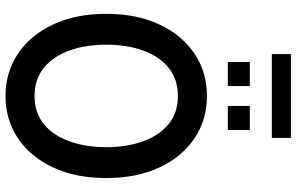

<svg xmlns="http://www.w3.org/2000/svg" viewBox="-209 -849 1072 694"><g transform="rotate(90 327.0 -502.0)"><path d="M327 14Q241 14 174 -31Q107 -76 68.5 -157.8Q30 -239.5 30 -350Q30 -460.5 68.5 -542.2Q107 -624 174 -669Q241 -714 327 -714Q413 -714 480 -669Q547 -624 585.2 -542.2Q623.5 -460.5 623.5 -350Q623.5 -239.5 585.2 -157.8Q547 -76 480 -31Q413 14 327 14ZM327 -91Q388.5 -91 429.5 -125.2Q470.5 -159.5 491.2 -218Q512 -276.5 512 -350Q512 -423.5 491.2 -482Q470.5 -540.5 429.5 -574.8Q388.5 -609 327 -609Q265.5 -609 224.2 -574.8Q183 -540.5 162.2 -482Q141.5 -423.5 141.5 -350Q141.5 -276.5 162.2 -218Q183 -159.5 224.2 -125.2Q265.5 -91 327 -91ZM204 -789.5V-869H291V-789.5ZM363 -789.5V-869H450V-789.5ZM175.5 -948.5V-1017.5H478.5V-948.5Z"/></g></svg>

Font: Cabin Condensed Medium
Style: Regular
Weight: 500
Width: 3
Designer: Pablo Impallari
Foundry: Pablo Impallari. http://www.impallari.com Igino Marini. http://www.ikern.com
Version: Version 3.001; ttfautohint (v1.8.3)